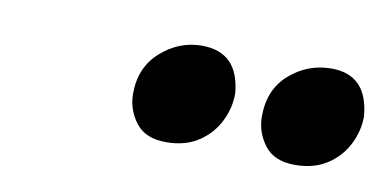

<svg xmlns="http://www.w3.org/2000/svg" viewBox="-32 -822 551 273"><g transform="rotate(10 243.5 -686.0)"><path d="M216 -614Q186 -614 172 -632.5Q158 -651 158 -674Q158 -712 184 -735Q210 -758 243 -758Q296 -758 301 -699Q301 -678 291.2 -658.5Q281.5 -639 262.5 -626.5Q243.5 -614 216 -614ZM402 -614Q372 -614 358 -632.5Q344 -651 344 -674Q344 -713 370 -735.5Q396 -758 430 -758Q482 -758 487 -699Q487 -678 477.2 -658.5Q467.5 -639 448.5 -626.5Q429.5 -614 402 -614Z"/></g></svg>

Font: Argentum Sans SemiBold
Style: Italic
Weight: 600
Italic angle: -11°
Designer: Julieta Ulanovsky (font), Cristiano Sobral (main changes and remaster)
Foundry: Julieta Ulanovsky (font), Cristiano Sobral (main changes and remaster)
Version: Version 2.007;June 15, 2022;FontCreator 14.0.0.2814 64-bit; 